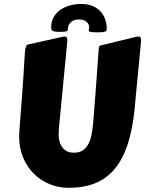

<svg xmlns="http://www.w3.org/2000/svg" viewBox="-20 -899 714 945"><path d="M674.3 -698.2Q673.3 -685.1 670.9 -659.4Q668.5 -633.8 665.3 -601.3Q662.1 -568.8 658.7 -533.2Q655.3 -497.6 652.1 -465.1Q648.9 -432.6 646.5 -406.2Q644 -379.9 643.1 -366.7Q632.8 -262.7 608.2 -188.2Q583.5 -113.8 543.5 -66.4Q503.4 -19 447.5 3.2Q391.6 25.4 318.4 25.4Q268.1 25.4 223.6 7.1Q179.2 -11.2 146 -44.4Q112.8 -77.6 93.5 -124.3Q74.2 -170.9 74.2 -228Q74.2 -235.4 75.4 -254.6Q76.7 -273.9 78.9 -301.8Q81.1 -329.6 83.7 -365Q86.4 -400.4 89.4 -440.4L95.2 -521.5Q98.1 -565.9 99.6 -595.5Q101.1 -625 102.8 -643.1Q104.5 -661.1 107.9 -669.4Q111.3 -677.7 118.7 -680.2L285.2 -717.3Q291.5 -719.2 298.3 -719.2Q306.2 -719.2 308.8 -714.8Q311.5 -710.4 311.5 -698.2L274.4 -313.5Q273.4 -296.4 271 -276.4Q268.6 -256.3 268.6 -235.4Q268.6 -222.7 271.7 -207.5Q274.9 -192.4 283.2 -179Q291.5 -165.5 305.9 -156.5Q320.3 -147.5 343.3 -147.5Q371.1 -147.5 388.2 -159.4Q405.3 -171.4 415.5 -191.2Q425.8 -210.9 430.4 -236.1Q435.1 -261.2 438 -287.6Q440.4 -318.4 443.8 -359.9Q447.3 -401.4 450.7 -448.7L464.8 -643.6Q465.8 -652.3 466.1 -658.2Q466.3 -664.1 467.3 -668Q468.3 -671.9 471.4 -673.8Q474.6 -675.8 481.4 -676.8L647.9 -717.3Q654.3 -719.2 661.1 -719.2Q668 -719.2 671.1 -715.1Q674.3 -710.9 674.3 -698.2ZM417 -752.9Q417.5 -755.4 418.2 -758.8Q418.9 -762.2 418.9 -766.1Q418.9 -779.3 406.2 -791.3Q393.6 -803.2 368.2 -803.2Q352.5 -803.2 342 -798.3Q331.5 -793.5 325.2 -786.1Q318.8 -778.8 316.4 -770.5Q314 -762.2 314 -754.9Q314 -754.4 314.2 -754.2Q314.5 -753.9 314.5 -753.4Q314 -751 312.7 -748.8Q311.5 -746.6 307.9 -745.1Q304.2 -743.7 297.4 -742.9Q290.5 -742.2 278.3 -742.2Q261.7 -742.2 252.4 -743.4Q243.2 -744.6 238.5 -747.6Q233.9 -750.5 232.9 -754.6Q231.9 -758.8 231.9 -764.6Q231.9 -792 243.4 -813.2Q254.9 -834.5 275.1 -849.1Q295.4 -863.8 322.5 -871.6Q349.6 -879.4 380.4 -879.4Q413.6 -879.4 437.3 -868.9Q460.9 -858.4 476.1 -841.1Q491.2 -823.7 498.3 -802Q505.4 -780.3 505.4 -757.8Q505.4 -752.9 504.2 -749.5Q502.9 -746.1 498 -743.9Q493.2 -741.7 483.9 -740.7Q474.6 -739.7 458 -739.7Q444.8 -739.7 436.8 -740.5Q428.7 -741.2 424.1 -742.4Q419.4 -743.7 418 -745.6Q416.5 -747.6 416.5 -750Q416.5 -751 416.7 -751.5Q417 -752 417 -752.9Z"/></svg>

Font: Carter One
Style: Regular
Weight: 400
Designer: vernon adams
Foundry: vernon adams
Version: Version 1.000